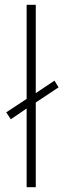

<svg xmlns="http://www.w3.org/2000/svg" viewBox="-20 -780 264 800"><path d="M91 0V-328L25 -283L6 -312L91 -368V-760H129V-392L207 -444L224 -416L129 -353V0Z"/></svg>

Font: Noto Sans Symbols ExtraLight
Style: Regular
Weight: 250
Version: Version 2.002